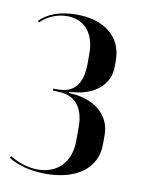

<svg xmlns="http://www.w3.org/2000/svg" viewBox="-65 -551 451 606"><g transform="rotate(10 160.5 -248.0)"><path d="M123 8C220 8 285 -37 285 -115V-145C285 -208 235 -249 165 -255L151 -256V-259L165 -261C230 -266 279 -304 279 -362V-383C279 -460 220 -504 132 -504C82 -504 41 -490 15 -463L19 -459C43 -482 74 -494 104 -494C158 -494 193 -456 193 -390V-358C193 -292 166 -261 116 -261H100V-255L116 -254C168 -254 200 -221 200 -157V-112C200 -42 158 -1 96 -1C66 -1 36 -10 6 -28L3 -22C35 -2 77 8 123 8Z"/></g></svg>

Font: Moniqa SemBd Display
Style: Regular
Weight: 600
Designer: Rajesh Rajput
Foundry: Rajesh Rajput
Version: Version 1.000